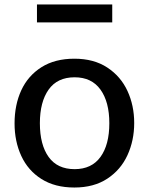

<svg xmlns="http://www.w3.org/2000/svg" viewBox="-20 -821 665 857"><path d="M45 0ZM45 -270Q45 -353 75 -418Q105 -483 165 -521Q225 -559 312 -559Q399 -559 459 -519.5Q519 -480 549 -415Q579 -350 579 -272Q579 -194 549 -128.5Q519 -63 459 -23.5Q399 16 312 16Q225 16 165 -22Q105 -60 75 -125Q45 -190 45 -270ZM468 -271Q468 -366 428.5 -421Q389 -476 313 -476Q236 -476 197 -421Q158 -366 158 -271Q158 -175 197 -120.5Q236 -66 313 -66Q389 -66 428.5 -120.5Q468 -175 468 -271ZM145 -801H481V-721H145Z"/></svg>

Font: Martel Sans SemiBold
Style: Regular
Weight: 600
Designer: Dan Reynolds and Mathieu Réguer
Foundry: Dan Reynolds and Mathieu Réguer
Version: Version 1.002; ttfautohint (v1.1) -l 5 -r 5 -G 72 -x 0 -D la